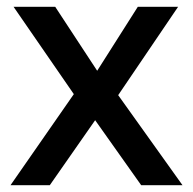

<svg xmlns="http://www.w3.org/2000/svg" viewBox="-20 -547 570 567"><path d="M11 0 198 -269 20 -527H143L267 -338L387 -527H506L329 -266L519 0H397L261 -192L127 0Z"/></svg>

Font: Onest Medium
Style: Regular
Weight: 500
Designer: Dmitri Voloshin, Andrey Kudryavtsev
Foundry: Dmitri Voloshin, Andrey Kudryavtsev
Version: Version 1.000;gftools[0.9.33]